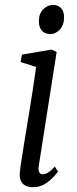

<svg xmlns="http://www.w3.org/2000/svg" viewBox="-20 -770 320 800"><path d="M118 10Q101 10 87.8 4.2Q74.5 -1.5 67.8 -14.8Q61 -28 62.5 -50Q64 -68.5 69.8 -105Q75.5 -141.5 83.2 -189.2Q91 -237 99.8 -290Q108.5 -343 116.5 -395Q124.5 -447 130.5 -491L66 -511.5L71.5 -542.5L195.5 -563.5L216 -553.5L141.5 -78.5Q138.5 -60 144 -51.8Q149.5 -43.5 156.5 -43.5Q167.5 -43.5 179.5 -50.5Q191.5 -57.5 208.5 -76L221.5 -55Q216.5 -47.5 202.2 -32Q188 -16.5 166.5 -3.2Q145 10 118 10ZM190.5 -628Q168 -628 155 -641.8Q142 -655.5 142 -682.5Q142 -712.5 160 -731Q178 -749.5 201.5 -749.5Q221.5 -749.5 234.2 -736.2Q247 -723 247 -698Q247 -666 229.2 -647Q211.5 -628 190.5 -628Z"/></svg>

Font: Merriweather 24pt Light
Style: Italic
Weight: 300
Italic angle: -7.8°
Version: Version 2.101